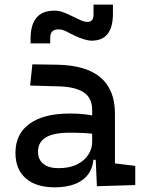

<svg xmlns="http://www.w3.org/2000/svg" viewBox="-20 -801 626 831"><path d="M399.4 4.9 392.6 -148.4 378.9 -191.4V-325.2Q378.9 -377 342.5 -401.1Q306.2 -425.3 234.4 -427.2L110.4 -430.7L120.1 -522.5L224.6 -521Q353 -519 415.3 -465.6Q477.5 -412.1 477.5 -309.6V-93.8L565.4 -83V0ZM216.8 9.8Q135.7 9.8 91.3 -29.3Q46.9 -68.4 46.9 -139.6Q46.9 -221.7 108.2 -265.6Q169.4 -309.6 281.2 -309.6Q327.6 -309.6 364 -304Q400.4 -298.3 428.7 -287.1L407.2 -216.8Q374.5 -224.1 343.3 -225.3Q312 -226.6 279.3 -226.6Q144.5 -226.6 144.5 -144.5Q144.5 -110.4 167.7 -91.8Q190.9 -73.2 233.4 -73.2Q281.7 -73.2 314.2 -89.8Q346.7 -106.4 362.8 -132.3Q378.9 -158.2 378.9 -185.5V-242.2L409.2 -109.4H368.2L384.8 -125Q384.8 -80.1 364 -50Q343.3 -20 305.7 -5.1Q268.1 9.8 216.8 9.8ZM112.3 -613.3V-632.8Q112.3 -754.9 214.8 -754.9Q234.4 -754.9 251.5 -748.8Q268.6 -742.7 287.1 -733.4Q311.5 -721.2 328.9 -713.6Q346.2 -706.1 358.4 -706.1Q384.8 -706.1 384.8 -737.3V-781.2H468.8V-742.2Q468.8 -683.6 445.8 -654.3Q422.9 -625 377 -625Q363.3 -625 343.3 -630.9Q323.2 -636.7 297.4 -649.4Q281.2 -657.7 265.1 -665.8Q249 -673.8 233.4 -673.8Q215.3 -673.8 206.3 -665Q197.3 -656.2 197.3 -637.7V-613.3Z"/></svg>

Font: Cascadia Code
Style: Regular
Weight: 400
Monospace: yes
Designer: Aaron Bell
Foundry: Saja Typeworks
Version: Version 2106.017